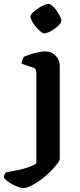

<svg xmlns="http://www.w3.org/2000/svg" viewBox="-92 -763 409 983"><path d="M28 200Q16 200 -4.5 192Q-25 184 -44 171.5Q-63 159 -72 148Q-72 137 -68.5 129.5Q-65 122 -63 120Q-31 114 -1.5 108Q28 102 52.5 93.5Q77 85 94 75V-391Q94 -399 90.5 -406.5Q87 -414 77 -417L18 -437Q20 -451 24 -460Q28 -469 30 -472Q41 -477 60.5 -483.5Q80 -490 101.5 -495Q123 -500 139 -500Q172 -500 193 -477.5Q214 -455 214 -423V50Q214 59 200 77Q186 95 164.5 116.5Q143 138 117.5 157Q92 176 68 188Q44 200 28 200ZM134 -592Q127 -592 115 -602Q103 -612 91.5 -626Q80 -640 72 -654.5Q64 -669 64 -678Q64 -686 74.5 -697Q85 -708 100.5 -718.5Q116 -729 131.5 -736Q147 -743 155 -743Q164 -743 175.5 -733.5Q187 -724 197.5 -709Q208 -694 215 -680Q222 -666 222 -656Q222 -648 212 -637Q202 -626 188 -616Q174 -606 159 -599Q144 -592 134 -592Z"/></svg>

Font: Texturina Medium 12pt SemiBold
Style: Regular
Weight: 600
Version: Version 1.002